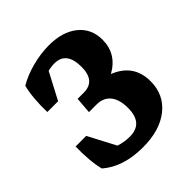

<svg xmlns="http://www.w3.org/2000/svg" viewBox="-146 -586 689 689"><g transform="rotate(-45 198.5 -241.0)"><path d="M188 8.3Q88.4 8.3 29.8 -42.5Q23.4 -66.9 20.8 -98.6Q18.1 -130.4 19 -165H72.8L127.4 -61Q153.3 -52.2 182.1 -52.2Q250 -52.2 250 -129.9Q250 -172.4 231.7 -195.3Q213.4 -218.3 178.7 -218.3H140.1L145 -280.8H176.3Q236.3 -280.8 236.3 -352.1Q236.3 -429.7 175.8 -429.7Q158.7 -429.7 142.6 -425.3L89.4 -324.2H34.7Q33.7 -358.9 36.4 -390.9Q39.1 -422.9 45.4 -446.8Q79.1 -466.8 123 -478.3Q167 -489.7 208 -489.7Q276.9 -489.7 317.6 -456.8Q358.4 -423.8 358.4 -367.7Q358.4 -295.9 292.5 -259.3Q375 -226.6 375 -140.1Q375 -72.3 324.5 -32Q273.9 8.3 188 8.3Z"/></g></svg>

Font: Markazi Text
Style: Bold
Weight: 700
Designer: Borna Izadpanah (Arabic designer), Fiona Ross (Arabic design director) and Florian Runge (Latin designer)
Foundry: Borna Izadpanah and Florian Runge
Version: Version 1.001; ttfautohint (v1.8.3)